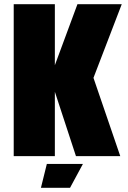

<svg xmlns="http://www.w3.org/2000/svg" viewBox="-20 -740 605 910"><path d="M45 -720H240V-431L347 -720H557L423 -371L550 0H340L240 -305V0H45ZM174 150 202 37H373L312 150Z"/></svg>

Font: Protest Strike
Style: Regular
Weight: 400
Designer: Octavio Pardo
Foundry: Ashler Design
Version: Version 2.005; ttfautohint (v1.8.4.7-5d5b)